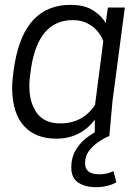

<svg xmlns="http://www.w3.org/2000/svg" viewBox="-20 -561 552 792"><path d="M229 -52Q321 -52 372 -128L406 -391Q400 -410 384 -430Q368 -450 342 -464Q316 -478 280 -478Q138 -478 108 -279Q101 -234 101 -206Q101 -138 132 -95Q163 -52 229 -52ZM375 211Q331 211 302.5 192Q274 173 274 129Q274 50 350 -2L371 -15V-67Q311 11 212 11Q128 11 80 -40Q32 -91 30 -195Q30 -237 41 -301Q83 -541 271 -541Q330 -541 366 -517Q402 -493 416 -465L425 -530H495L444 -144L431 0Q408 9 384 26Q360 43 345.5 63.5Q331 84 331 113Q331 158 390 158Q422 158 448 145L460 191Q425 211 375 211Z"/></svg>

Font: Tanohe Sans
Style: Italic
Weight: 400
Designer: Village Type and Design LLC & Cristiano Sobral
Foundry: Cooper Hewitt Smithsonian Design Museum
Version: Version 1.00;September 29, 2021;FontCreator 13.0.0.2655 64-b